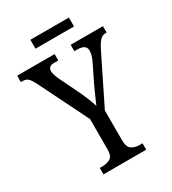

<svg xmlns="http://www.w3.org/2000/svg" viewBox="-207 -958 956 1066"><g transform="rotate(-30 271.0 -425.0)"><path d="M137 0V-41H154Q183 -41 204.5 -53.5Q226 -66 226 -110V-303L69 -620Q54 -649 42 -661Q30 -673 7 -673H-4V-714H236V-673H211Q187 -673 179 -663.5Q171 -654 171 -642Q171 -630 176 -615Q181 -600 186 -589L250 -457Q264 -427 275 -399.5Q286 -372 293 -349Q301 -369 314 -397Q327 -425 341 -457L396 -569Q414 -607 414 -633Q414 -655 399 -664Q384 -673 359 -673H339V-714H546V-673H537Q518 -673 502.5 -656.5Q487 -640 465 -595L321 -303V-115Q321 -68 342 -54.5Q363 -41 391 -41H411V0ZM159 -793V-850H406V-793Z"/></g></svg>

Font: Noto Serif Condensed
Style: Regular
Weight: 400
Width: 3
Designer: Monotype Design Team
Foundry: Monotype Imaging Inc.
Version: Version 2.013; ttfautohint (v1.8.4.7-5d5b)